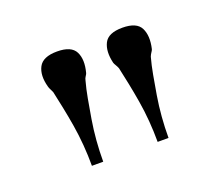

<svg xmlns="http://www.w3.org/2000/svg" viewBox="-60 -841 493 431"><g transform="rotate(-20 186.5 -626.0)"><path d="M95 -492H122Q122 -517 124 -542Q126 -567 130 -591Q134 -615 138 -637Q142 -659 147 -677Q148 -682 150.5 -685.5Q153 -689 154 -692Q162 -722 152.5 -741Q143 -760 109 -760Q75 -760 65 -741Q55 -722 63 -693Q64 -689 66 -685.5Q68 -682 70 -677Q74 -659 78.5 -637Q83 -615 87 -591Q91 -567 93 -542Q95 -517 95 -492ZM252 -492H278Q278 -517 280 -542Q282 -567 286 -591Q290 -615 294 -637Q298 -659 303 -677Q305 -682 307.5 -685.5Q310 -689 311 -692Q318 -722 308.5 -741Q299 -760 265 -760Q231 -760 221.5 -741Q212 -722 219 -693Q220 -690 222.5 -686Q225 -682 227 -677Q231 -659 235.5 -637Q240 -615 244 -591Q248 -567 250 -542Q252 -517 252 -492Z"/></g></svg>

Font: GradeGX
Style: Regular
Weight: 100
Width: 1
Designer: Adam Twardoch
Foundry: Adam Twardoch
Version: Version 2.002; DEVELOPMENT